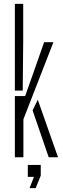

<svg xmlns="http://www.w3.org/2000/svg" viewBox="-20 -820 327 1001"><path d="M57.5 -347.5V-800H101V-605.5L98.5 -347.5ZM57.5 0V-319H111L149.5 -427.5L210 -600H258.5L102 -198V0ZM150 -244.5 177 -300 282.5 0H234ZM134 161 157 102H125V40H192.5V95L166 161Z"/></svg>

Font: Big Shoulders Stencil Display Light
Style: Regular
Weight: 300
Designer: Patric King
Foundry: XO Type Co
Version: Version 1.000